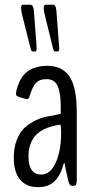

<svg xmlns="http://www.w3.org/2000/svg" viewBox="-20 -770 383 796"><path d="M209.5 -556.6Q208.5 -556.6 207.5 -556.9Q206.5 -557.1 205.6 -557.9Q204.6 -558.6 204.1 -559.3Q203.6 -560.1 202.9 -561.3Q202.1 -562.5 201.9 -563.5Q201.7 -564.5 200.9 -566.2Q200.2 -567.9 200 -569.1Q199.7 -570.3 199.2 -572.3Q198.7 -574.2 198.2 -575.7L163.1 -718.8Q161.1 -730.5 161.1 -735.4Q161.1 -750.5 168.5 -750.5H199.2Q212.4 -750.5 213.9 -723.6L224.1 -589.4Q224.1 -586.9 224.6 -582.8Q225.1 -578.6 225.3 -575.2Q225.6 -571.8 225.6 -569.3Q225.6 -556.6 219.2 -556.6ZM116.2 -556.6Q114.7 -556.6 113.5 -557.1Q112.3 -557.6 111.3 -558.8Q110.4 -560.1 109.9 -561Q109.4 -562 108.6 -564.2Q107.9 -566.4 107.4 -567.6Q106.9 -568.8 106.2 -571.5Q105.5 -574.2 105 -575.7L69.3 -718.8Q67.4 -730.5 67.4 -735.4Q67.4 -750.5 75.2 -750.5H105.5Q118.7 -750.5 120.6 -723.6L130.9 -589.4Q130.9 -585.9 131.3 -579.1Q131.8 -572.3 131.8 -569.3Q131.8 -556.6 126.5 -556.6ZM150.9 -46.4Q189.5 -46.4 211.4 -96.2Q233.4 -146 233.4 -218.8Q233.4 -252.9 230 -252.9Q229.5 -252.9 219.5 -251.5Q209.5 -250 208.5 -249.5Q149.4 -236.3 123.8 -204.1Q98.1 -171.9 98.1 -121.6Q98.1 -46.4 150.9 -46.4ZM137.7 5.9Q88.4 5.9 62.7 -25.9Q37.1 -57.6 37.1 -116.2Q37.1 -159.2 50.3 -191.9Q63.5 -224.6 83.5 -241.9Q103.5 -259.3 127.9 -271Q152.3 -282.7 173.3 -286.4Q194.3 -290 211.4 -293.5Q228.5 -296.9 231.9 -299.3V-326.2Q231.9 -382.8 219.5 -412.4Q207 -441.9 172.9 -441.9Q142.6 -441.9 128.2 -425Q113.8 -408.2 103 -372.1Q100.1 -363.8 97.2 -360.8Q94.2 -357.9 89.8 -358.9Q83 -360.4 66.2 -365.7Q49.3 -371.1 48.8 -373.5Q43.9 -378.4 49.3 -399.9Q58.1 -431.2 72.3 -451.7Q86.4 -472.2 112.5 -484.6Q138.7 -497.1 176.3 -497.1Q238.3 -497.1 268.3 -452.4Q298.3 -407.7 298.3 -303.2V-23.9Q298.3 0 288.1 0H276.4Q268.6 0 263.2 -20Q249 -79.6 248 -91.8Q248 -93.3 247.1 -94Q246.1 -94.7 245.4 -94Q244.6 -93.3 244.1 -91.8Q231.9 -44.4 206.8 -19.3Q181.6 5.9 137.7 5.9Z"/></svg>

Font: BenchNine
Style: Regular
Weight: 400
Designer: Vernon Adams
Foundry: Vernon Adams
Version: Version 1 ; ttfautohint (v0.92.18-e454-dirty) -l 8 -r 50 -G 